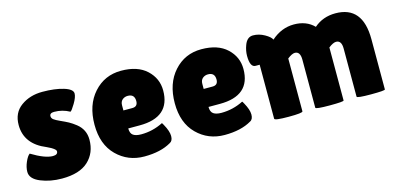

<svg xmlns="http://www.w3.org/2000/svg" viewBox="-54 -812 2318 1123"><g transform="rotate(-15 1105.0 -250.0)"><path d="M66 -180Q147 -131 194 -131Q224 -131 224 -152Q224 -167 172 -191Q47 -242 47 -358Q47 -432 101 -471Q155 -510 230.5 -510Q306 -510 358.5 -494Q411 -478 411 -452Q411 -430 389.5 -394Q368 -358 360 -355Q317 -379 267 -379Q240 -379 240 -360Q240 -348 250.5 -339.5Q261 -331 289 -318.5Q317 -306 335.5 -296Q354 -286 377 -268Q425 -230 425 -169Q425 -89 372 -39.5Q319 10 212 10Q141 10 83 -14Q25 -38 25 -80Q25 -108 38.5 -139Q52 -170 66 -180Z M873 -27Q810 10 711 10Q612 10 544 -57.5Q476 -125 476 -244.5Q476 -364 541.5 -437Q607 -510 707 -510Q807 -510 861.5 -459Q916 -408 916 -335Q916 -173 730 -173H661Q661 -143 677.5 -131.5Q694 -120 726 -120Q796 -120 859 -152Q860 -153 868 -138Q892 -95 892 -65.5Q892 -36 873 -27ZM748 -316Q748 -358 707 -358Q688 -358 674.5 -346.5Q661 -335 661 -313V-282H715Q748 -282 748 -316Z M1359 -27Q1296 10 1197 10Q1098 10 1030 -57.5Q962 -125 962 -244.5Q962 -364 1027.5 -437Q1093 -510 1193 -510Q1293 -510 1347.5 -459Q1402 -408 1402 -335Q1402 -173 1216 -173H1147Q1147 -143 1163.5 -131.5Q1180 -120 1212 -120Q1282 -120 1345 -152Q1346 -153 1354 -138Q1378 -95 1378 -65.5Q1378 -36 1359 -27ZM1234 -316Q1234 -358 1193 -358Q1174 -358 1160.5 -346.5Q1147 -335 1147 -313V-282H1201Q1234 -282 1234 -316Z M1920 -5Q1920 2 1834.5 2Q1749 2 1749 -7V-298Q1749 -348 1716 -348Q1699 -348 1671 -326V-6Q1671 4 1585.5 4Q1500 4 1500 -7V-334H1475Q1442 -334 1442 -403Q1442 -434 1454 -466Q1470 -510 1506 -510Q1542 -510 1575.5 -491Q1609 -472 1616 -455Q1678 -510 1753.5 -510Q1829 -510 1875 -463Q1929 -510 2005 -510Q2170 -510 2170 -309V-5Q2170 2 2084.5 2Q1999 2 1999 -7V-298Q1999 -348 1966 -348Q1948 -348 1920 -326Z"/></g></svg>

Font: Lilita One Rus
Style: Regular
Weight: 400
Designer: Juan Montoreano
Foundry: Juan Montoreano
Version: Version 1.002